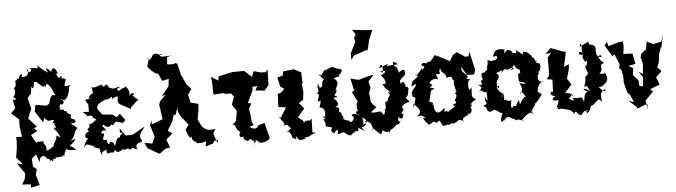

<svg xmlns="http://www.w3.org/2000/svg" viewBox="-57 -1068 5406 1536"><g transform="rotate(-5 2646.5 -300.5)"><path d="M319 10C346 48 316 -15 353 6C347 -27 383 17 436 -32C397 11 453 -14 419 -4C415 -5 428 -40 452 -77C439 -50 488 -54 524 -54C523 -58 468 -102 471 -88C533 -131 541 -160 482 -125C536 -176 508 -191 548 -226C557 -225 495 -261 502 -272C525 -259 547 -285 534 -286C534 -315 490 -286 506 -337C449 -363 491 -372 452 -372C467 -395 391 -371 429 -400C399 -410 440 -412 420 -438C445 -397 483 -461 429 -466C446 -475 493 -435 464 -460C475 -460 506 -492 510 -561C534 -577 515 -574 458 -565C494 -554 459 -564 490 -621C452 -651 460 -605 457 -654C416 -616 436 -664 401 -685C415 -670 391 -691 430 -669C417 -722 394 -738 377 -693C336 -741 328 -728 354 -689C322 -707 329 -704 266 -755C286 -710 266 -745 202 -733C248 -729 191 -675 184 -730C213 -714 184 -658 137 -673C158 -700 126 -708 114 -657C106 -679 94 -636 85 -649C91 -605 80 -597 79 -598C54 -576 94 -584 68 -528C42 -510 73 -523 77 -493L52 -498L66 -427L30 -390L90 -334L87 -263L89 -282L100 -195L53 -198L55 -170L52 -117L39 -33L90 26L40 12L101 100L92 145L67 186H73L138 190L137 217L208 201L183 116L196 74L167 51L163 -13L200 -45C203 -45 204 -27 226 23C219 -39 278 -36 280 -6C280 -6 337 5 294 40ZM388 -204C414 -152 413 -155 378 -182C362 -149 381 -129 380 -162C330 -104 346 -75 362 -110C300 -69 316 -74 286 -67C297 -126 250 -119 272 -144C215 -146 215 -144 211 -134L173 -202L226 -231L201 -255L226 -265L163 -336L172 -363L194 -413L172 -499L191 -524C199 -503 210 -581 208 -591C227 -541 234 -621 233 -622C265 -624 234 -632 306 -577C328 -624 297 -614 319 -575C346 -625 331 -591 345 -594C384 -548 363 -563 396 -502C353 -514 370 -495 357 -492C335 -447 358 -440 305 -423C304 -445 315 -419 307 -428L229 -440L219 -388L279 -294L290 -333C329 -280 326 -317 369 -306C329 -267 391 -288 374 -286C347 -262 410 -234 359 -247C388 -199 359 -250 356 -243Z M830 -223 859 -251 916 -235 935 -258 896 -311 868 -285 834 -310C816 -310 756 -316 753 -318C739 -345 750 -321 720 -364C716 -403 746 -411 784 -431C742 -430 796 -412 793 -458C768 -438 786 -415 845 -452C845 -408 844 -454 894 -449C865 -374 942 -381 908 -384L987 -341L990 -354L1047 -407C1081 -400 1020 -418 1003 -464C1022 -419 1040 -501 980 -447C1003 -482 965 -522 950 -532C984 -515 951 -528 904 -493C888 -509 879 -505 918 -525C870 -528 881 -501 826 -528C822 -560 781 -552 819 -555C783 -546 786 -521 773 -555C721 -548 732 -531 688 -542C696 -518 693 -502 698 -493C690 -499 630 -446 676 -452C662 -440 600 -471 651 -407V-348C576 -347 599 -365 637 -313C637 -313 683 -332 679 -288C686 -309 681 -289 737 -259C722 -289 712 -289 671 -256C644 -242 638 -255 643 -261C660 -200 606 -227 638 -191C610 -188 574 -135 643 -135C642 -154 607 -134 586 -64C615 -111 626 -75 669 -73C647 -61 694 -55 710 -46C716 -8 725 15 729 -1C716 -22 771 -36 765 -35C761 19 774 -10 824 -10C799 -15 816 16 832 -29C840 -7 855 6 901 -31C894 -26 897 -11 937 -30C919 -27 966 -31 941 -8C981 -47 980 -16 1019 -15C1008 -5 986 -63 1037 -66C1067 -79 1050 -89 1043 -100C1032 -130 1055 -149 1085 -192L984 -135L927 -133L884 -194V-159C940 -160 870 -147 883 -122C843 -131 848 -60 830 -59C839 -75 804 -113 791 -78C789 -72 770 -83 774 -112C719 -110 756 -129 757 -164C709 -159 753 -212 777 -178C752 -242 739 -204 755 -236C809 -183 824 -247 823 -229Z M1152 -744 1163 -722 1149 -674C1139 -675 1164 -635 1219 -602C1213 -675 1190 -601 1251 -594C1227 -598 1260 -638 1222 -621L1256 -543L1310 -555L1303 -495L1242 -420L1276 -432L1225 -382L1216 -356L1233 -238L1144 -204L1142 -238L1129 -196L1158 -103L1134 -50L1071 -63L1091 -18L1185 37L1235 0L1273 -6L1248 -72L1250 -74L1301 -117L1266 -142L1308 -212L1325 -266L1340 -263L1361 -331L1357 -298L1374 -254L1440 -171V-180L1408 -137C1437 -60 1441 -60 1451 -82C1450 -28 1488 -50 1501 -3C1492 -42 1480 -5 1566 -31C1543 41 1574 -6 1613 -5C1631 -18 1615 -32 1661 -33L1652 -11L1614 -131L1619 -76L1648 -125C1628 -121 1579 -104 1539 -155L1512 -210C1517 -239 1522 -268 1527 -298L1529 -335L1467 -350L1453 -415L1483 -458L1446 -501L1441 -513L1410 -579L1388 -669L1362 -681C1392 -667 1324 -665 1307 -673C1317 -744 1291 -723 1351 -738C1266 -738 1270 -730 1253 -748C1267 -767 1277 -752 1265 -749C1179 -791 1212 -738 1160 -714Z M1957 10C1962 -27 1982 19 1993 17C2012 24 2071 10 2073 -17L2053 -93L2044 -136C1990 -124 1974 -113 1997 -128C1969 -70 1930 -115 1917 -115C1971 -131 1952 -122 1941 -159L1937 -206L1929 -258L1951 -302L1923 -306L1970 -404L1971 -432L2011 -436L1992 -402L2066 -394L2101 -436V-442L2104 -561L2087 -540L2045 -542L1992 -557L1975 -512L1917 -565H1855L1821 -564L1708 -540L1705 -506L1648 -542L1654 -479V-405L1661 -398L1739 -403L1752 -395H1852L1789 -405L1817 -368L1795 -304L1830 -253L1817 -172L1784 -141C1820 -153 1795 -115 1839 -83C1854 -85 1833 -78 1835 -52C1836 -29 1873 -40 1887 -57C1837 -28 1886 -6 1898 -5C1887 12 1933 -36 1911 -22C1915 -17 1975 3 1937 38Z M2348 5C2403 13 2409 -22 2391 4C2391 -10 2456 -21 2437 -27H2418L2421 -139L2379 -96L2414 -122C2352 -136 2366 -109 2340 -83C2371 -120 2358 -125 2312 -157L2369 -225C2356 -240 2343 -256 2330 -271L2366 -294L2374 -357L2366 -424L2374 -426L2370 -514L2312 -545H2324L2226 -534L2220 -501L2176 -490L2193 -414L2225 -395L2195 -367L2168 -358L2164 -254L2225 -245L2175 -166L2161 -174C2201 -115 2221 -110 2172 -96C2235 -113 2211 -112 2250 -75C2200 -30 2226 -53 2202 -61C2231 -44 2243 -53 2254 -1C2295 30 2273 9 2291 -8C2289 10 2305 41 2364 13Z M2505 -276C2501 -224 2474 -216 2517 -219C2474 -223 2521 -232 2533 -185C2528 -134 2540 -121 2513 -143C2530 -160 2545 -121 2514 -124C2551 -58 2512 -49 2533 -104C2519 -43 2537 -77 2580 -50C2543 -17 2620 10 2590 -4C2625 -49 2627 -29 2617 1C2634 13 2649 -21 2689 2C2697 -11 2668 -11 2679 1C2737 48 2722 4 2754 2C2759 -23 2798 19 2784 -38C2758 -34 2778 -48 2841 4C2783 -65 2836 -11 2853 -65C2803 -41 2847 -48 2825 -113C2872 -91 2858 -45 2843 -83C2873 -69 2893 -79 2904 -6C2884 9 2916 -31 2902 -12C2893 -39 2913 -1 2964 36C2951 48 2995 7 2963 -3C3039 49 3026 -7 3033 31C3048 -19 3040 26 3090 -28C3123 -37 3121 -41 3124 -55C3155 -74 3102 -18 3112 -90C3141 -64 3150 -77 3156 -114C3130 -97 3141 -139 3183 -160C3160 -143 3153 -133 3152 -174C3201 -225 3226 -180 3205 -216C3160 -254 3210 -225 3210 -293C3226 -327 3190 -331 3184 -323C3203 -326 3182 -394 3154 -353C3151 -382 3140 -375 3198 -425C3195 -456 3200 -484 3149 -444C3131 -506 3147 -468 3108 -512C3101 -534 3119 -542 3145 -511L3056 -505L3066 -522L2995 -492C3016 -555 3033 -486 3017 -453C2990 -485 2993 -445 3015 -471C3047 -467 3056 -460 3000 -433C3026 -422 3060 -347 3010 -366C3019 -328 3057 -313 3067 -289C3067 -289 3032 -303 3052 -286C3081 -266 3025 -253 3041 -201C3057 -203 3058 -235 3019 -219C3020 -150 3027 -178 3005 -153C3017 -156 3015 -148 2992 -95C3022 -128 3030 -69 2982 -141C2954 -71 2982 -132 2980 -146C2926 -152 2899 -124 2931 -143C2888 -144 2890 -142 2945 -184C2923 -200 2896 -228 2902 -260L2896 -301L2912 -342L2900 -395L2946 -446L2866 -427L2823 -414L2758 -430L2779 -335L2813 -357L2760 -320L2804 -236C2782 -252 2787 -166 2801 -157C2810 -171 2746 -171 2801 -131C2773 -154 2730 -150 2749 -125C2770 -136 2751 -74 2725 -85C2718 -109 2677 -90 2662 -131C2638 -133 2672 -115 2679 -119C2641 -185 2686 -138 2649 -174C2627 -167 2677 -210 2617 -213C2659 -228 2642 -254 2608 -289C2648 -295 2657 -285 2617 -309C2644 -328 2648 -382 2624 -331C2657 -416 2668 -400 2626 -446C2676 -458 2686 -452 2645 -491C2658 -451 2685 -469 2697 -503C2664 -532 2676 -515 2684 -497L2678 -511L2619 -536L2558 -513C2556 -497 2590 -523 2555 -514C2522 -474 2541 -465 2502 -488C2566 -419 2545 -464 2529 -415C2536 -379 2499 -356 2499 -414C2472 -361 2519 -366 2477 -331C2521 -345 2466 -257 2488 -270ZM2831 -779 2815 -751 2823 -720 2779 -632V-578L2802 -611L2907 -647L2908 -632L2920 -662L2934 -726L2966 -803L2942 -804L2896 -807L2805 -818Z M3758 -414C3746 -463 3735 -513 3724 -563L3715 -526L3686 -524L3678 -531L3624 -567L3591 -546L3562 -500L3464 -552C3466 -520 3464 -565 3445 -557C3399 -493 3396 -511 3378 -507C3389 -478 3352 -527 3331 -487C3387 -466 3328 -462 3336 -439C3332 -472 3352 -476 3286 -406C3263 -446 3280 -390 3304 -406C3259 -364 3250 -381 3238 -325C3288 -347 3283 -348 3267 -318C3243 -291 3220 -268 3253 -234L3233 -250C3228 -266 3296 -192 3266 -242C3246 -147 3233 -132 3244 -186C3303 -125 3302 -111 3260 -82C3298 -93 3343 -72 3295 -91C3347 -55 3325 -65 3309 -64C3327 -20 3371 -1 3343 -5C3368 -10 3401 -33 3379 -34C3437 -5 3410 -23 3441 -33C3472 46 3469 -7 3524 7C3479 9 3549 13 3529 -31C3525 37 3583 -28 3583 -11C3561 -9 3608 -43 3631 -6C3611 -57 3670 -34 3679 -84C3678 -30 3629 -61 3690 -69C3717 -109 3693 -82 3698 -150C3672 -131 3711 -160 3709 -121C3680 -145 3729 -170 3744 -175C3696 -212 3720 -204 3716 -277L3703 -257C3708 -256 3680 -252 3697 -331C3680 -353 3696 -304 3710 -346C3651 -340 3710 -355 3690 -371C3638 -429 3653 -401 3649 -447L3688 -378L3745 -377L3754 -398ZM3493 -414C3485 -428 3521 -395 3519 -391C3525 -384 3527 -354 3529 -370C3591 -395 3558 -328 3587 -346C3562 -317 3600 -272 3586 -260L3618 -252C3578 -279 3585 -196 3578 -248C3614 -213 3564 -193 3580 -175C3598 -142 3533 -170 3571 -136C3556 -121 3542 -122 3499 -84C3521 -75 3503 -100 3510 -107C3470 -88 3489 -113 3486 -133C3442 -78 3398 -88 3402 -174C3395 -140 3409 -181 3383 -163C3425 -184 3376 -184 3366 -195C3383 -200 3384 -281 3398 -282L3422 -290C3373 -318 3366 -283 3406 -319C3425 -298 3372 -369 3375 -326C3385 -331 3393 -381 3456 -365C3433 -429 3448 -397 3448 -405C3501 -403 3456 -417 3480 -449Z M3799 -269 3771 -229C3785 -276 3822 -200 3832 -237C3837 -164 3843 -136 3816 -189C3809 -143 3854 -136 3796 -121C3857 -79 3835 -102 3815 -118C3833 -48 3850 -69 3883 -82C3897 -79 3920 -55 3946 -47C3917 12 3940 23 3921 19C3961 29 3960 -29 3957 17C3969 -19 3988 -25 4026 5C4016 -9 4069 35 4062 11C4119 29 4130 36 4097 19C4166 -54 4185 -36 4192 -4C4172 -71 4197 -49 4171 -29C4207 -98 4220 -102 4201 -53C4210 -85 4209 -78 4210 -101C4240 -114 4271 -182 4272 -163C4258 -183 4292 -155 4241 -196C4244 -226 4251 -253 4286 -274L4303 -271C4234 -262 4246 -339 4268 -341C4237 -364 4285 -330 4280 -412C4283 -424 4217 -425 4255 -447C4237 -392 4256 -461 4222 -473C4221 -431 4225 -507 4204 -491C4204 -519 4138 -536 4152 -509C4139 -498 4155 -501 4094 -545C4117 -491 4059 -550 4066 -495C4088 -543 4015 -562 4020 -539C3996 -530 3998 -499 4006 -554C3948 -567 3924 -561 3910 -503C3960 -526 3946 -471 3909 -475C3866 -463 3895 -487 3865 -477C3833 -484 3884 -493 3853 -424C3857 -399 3857 -408 3836 -393C3851 -375 3786 -403 3809 -347C3810 -321 3818 -326 3795 -323C3796 -312 3822 -273 3768 -294ZM4132 -269 4101 -276C4100 -272 4140 -234 4101 -188C4104 -228 4135 -188 4153 -136C4139 -185 4125 -162 4088 -100C4099 -114 4090 -80 4087 -141C4042 -92 4084 -97 4035 -97C4033 -77 4007 -71 4026 -146C4010 -134 3958 -154 3993 -162C3952 -143 3973 -144 3970 -206C3963 -174 3938 -162 3967 -200C3900 -246 3916 -278 3938 -266L3933 -248C3911 -271 3924 -319 3929 -316C3907 -297 3972 -339 3922 -372C3966 -386 3985 -404 3963 -371C3977 -375 3970 -397 4029 -403C4037 -413 4021 -460 4007 -386C4065 -420 4085 -394 4042 -386C4085 -441 4061 -434 4088 -396C4129 -369 4109 -400 4115 -347C4105 -364 4093 -365 4099 -292C4118 -277 4134 -290 4151 -267Z M4548 10C4590 50 4571 -21 4631 -10C4591 18 4622 -37 4619 11C4657 -8 4641 -43 4668 -50C4671 -40 4688 -72 4735 -99C4693 -101 4741 -89 4757 -58C4746 -68 4721 -154 4784 -169C4777 -151 4782 -135 4730 -188C4748 -186 4783 -208 4744 -184C4810 -227 4817 -238 4790 -305C4790 -281 4746 -297 4746 -297C4794 -336 4733 -363 4791 -379C4764 -395 4731 -438 4768 -443C4785 -423 4761 -419 4736 -447C4728 -468 4745 -460 4733 -467C4727 -492 4752 -528 4685 -535L4680 -558L4607 -525L4614 -555C4636 -491 4609 -515 4628 -473C4580 -506 4582 -437 4652 -465C4618 -462 4612 -439 4644 -398C4659 -427 4659 -383 4644 -365C4617 -376 4668 -312 4644 -309C4676 -330 4641 -275 4622 -279C4631 -284 4640 -276 4616 -201C4647 -218 4638 -189 4665 -160C4604 -207 4590 -177 4640 -162C4605 -146 4614 -116 4604 -81C4582 -148 4591 -103 4511 -122C4555 -79 4484 -109 4486 -122C4536 -151 4476 -171 4523 -131C4515 -152 4507 -160 4458 -165L4515 -229L4484 -279L4504 -350L4510 -392L4468 -376C4476 -416 4487 -453 4493 -495L4474 -497C4442 -509 4408 -522 4374 -534L4330 -491L4374 -494L4345 -460V-335L4344 -316L4322 -288L4367 -281L4364 -183C4341 -198 4324 -153 4381 -148C4326 -123 4378 -108 4381 -111C4380 -115 4411 -118 4400 -102C4395 -69 4363 -41 4393 -60C4374 -32 4419 -41 4413 -47C4414 -39 4426 -47 4487 -25C4490 -28 4523 5 4525 25C4509 -9 4529 -6 4533 -10Z M5055 -172 5053 -216 5012 -261 5019 -315 4983 -338 5040 -348 5023 -433 4950 -436 4958 -498 4955 -537 4920 -533 4837 -508 4828 -545 4807 -516 4863 -423 4878 -442 4913 -358 4907 -325 4924 -309 4934 -258V-206L4956 -124L4976 -104L5002 -44L4958 -61L5021 -3V10L5106 -22L5108 24L5094 -47L5161 -118L5140 -133L5146 -139L5218 -167L5195 -227L5242 -273L5211 -307L5227 -344L5234 -408L5256 -469V-450L5280 -568L5261 -507L5193 -494L5145 -519L5134 -457L5093 -425L5080 -377L5088 -398L5099 -338L5093 -263L5058 -285L5091 -238L5084 -163Z"/></g></svg>

Font: Asimov Aggro
Style: Condensed
Weight: 500
Designer: Google
Version: Version 2.000980; 2014